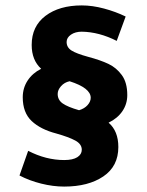

<svg xmlns="http://www.w3.org/2000/svg" viewBox="-20 -688 541 709"><path d="M381 -235Q417 -204 417 -145Q417 -74 361.5 -36.5Q306 1 217 1Q176 1 132 -10Q88 -21 52 -40L84 -131Q150 -97 217 -97Q249 -97 265.5 -107.5Q282 -118 282 -135Q282 -156 258 -169Q234 -182 188 -195Q130 -210 97 -241Q64 -272 64 -329Q64 -363 82 -390.5Q100 -418 132 -434Q97 -466 97 -522Q97 -591 148 -629.5Q199 -668 282 -668Q321 -668 364 -656.5Q407 -645 444 -627L411 -537Q346 -570 282 -571Q258 -571 242 -560Q226 -549 226 -533Q226 -513 244 -501.5Q262 -490 306 -478Q351 -466 380.5 -452Q410 -438 430 -410.5Q450 -383 450 -337Q450 -304 432 -277.5Q414 -251 381 -235ZM272 -281Q292 -287 303.5 -300Q315 -313 315 -327Q315 -363 237 -388Q218 -384 205.5 -370Q193 -356 193 -341Q193 -319 211.5 -306Q230 -293 272 -281Z"/></svg>

Font: XXII Aven Bold
Style: Regular
Weight: 700
Designer: Lecter Johnson
Foundry: Doubletwo Studios
Version: Version 1.001